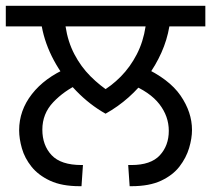

<svg xmlns="http://www.w3.org/2000/svg" viewBox="-27 -642 728 662"><path d="M337 -250Q282 -281 236 -328.5Q190 -376 159 -433.5Q128 -491 117 -551H-7V-622H681V-551H557Q549 -504 529.5 -460.5Q510 -417 481.5 -378Q453 -339 416.5 -306.5Q380 -274 337 -250ZM475 -551H199Q207 -498 229.5 -455Q252 -412 285 -379Q318 -346 356 -322L318 -323Q357 -345 389.5 -378Q422 -411 444.5 -454.5Q467 -498 475 -551ZM39 -193Q39 -261 83 -317.5Q127 -374 206 -408L246 -353Q194 -329 156.5 -289.5Q119 -250 119 -195Q119 -141 151 -107Q183 -73 254 -73H259L254 0H248Q186 0 145.5 -19Q105 -38 81.5 -67.5Q58 -97 48.5 -130.5Q39 -164 39 -193ZM635 -194Q635 -165 625 -131.5Q615 -98 592 -68Q569 -38 528.5 -19Q488 0 426 0H420L415 -73H426Q493 -73 524 -106.5Q555 -140 555 -191Q555 -241 522.5 -283Q490 -325 421 -353L464 -412Q556 -370 595.5 -312.5Q635 -255 635 -194Z"/></svg>

Font: hexugurmukhi05
Style: Book
Weight: 400
Designer: Jelle Bosma - Monotype Design Team
Foundry: Monotype Imaging Inc.
Version: Version 2.003